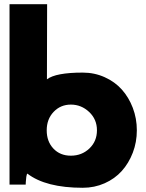

<svg xmlns="http://www.w3.org/2000/svg" viewBox="-20 -870 688 905"><path d="M24.9 0V-850.1H202.1L201.2 -496.1Q242.7 -527.8 370.1 -527.8Q425.3 -527.8 473.1 -506.3Q521 -484.9 554 -448.2Q586.9 -411.6 606 -361.6Q625 -311.5 625 -255.9Q625 -200.2 606 -150.4Q586.9 -100.6 554 -64Q521 -27.3 473.1 -6.1Q425.3 15.1 370.1 15.1Q195.8 15.1 108.9 -51.8Q106 -49.3 104 -36.4Q102.1 -23.4 101.6 -11.7L101.1 0ZM314 -136.2Q365.7 -136.2 401.4 -170.2Q437 -204.1 437 -255.9Q437 -307.6 400.1 -342.3Q363.3 -377 314 -377Q265.6 -377 232.9 -342.8Q200.2 -308.6 200.2 -255.9Q200.2 -203.1 231.7 -169.7Q263.2 -136.2 314 -136.2Z"/></svg>

Font: Hussar Preview
Style: Bold
Weight: 700
Foundry: Cannot Into Space Fonts, PlusOne Fonts
Version: Version 2.29RC2 "Millennial"